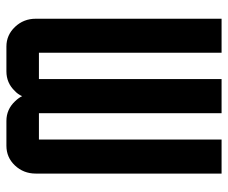

<svg xmlns="http://www.w3.org/2000/svg" viewBox="-78 -658 735 620"><g transform="rotate(-90 290.0 -347.5)"><path d="M290 -644Q295.9 -657.7 306.6 -667.5Q332.5 -694.8 370.1 -694.8H450.2Q487.3 -694.8 513.7 -667Q540 -639.2 540 -600.1V0H430.2V-589.8H345.2V0H234.9V-589.8H149.9V0H40V-600.1Q40 -639.6 66.4 -667.5Q92.3 -694.8 129.9 -694.8H210Q247.1 -694.8 273.4 -667Q284.7 -655.3 290 -644Z"/></g></svg>

Font: Horta
Style: Regular
Weight: 600
Width: 3
Version: Version 0.11